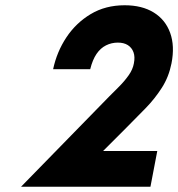

<svg xmlns="http://www.w3.org/2000/svg" viewBox="-20 -710 677 730"><path d="M60 0 396 -344Q413 -361 433 -381Q453 -401 469 -423.5Q485 -446 489 -469Q494 -494 487.5 -511.5Q481 -529 466 -538.5Q451 -548 428 -548Q404 -548 383 -537.5Q362 -527 347 -505Q332 -483 323 -447H182Q196 -513 232.5 -568Q269 -623 325 -656.5Q381 -690 454 -690Q520 -690 564.5 -662.5Q609 -635 627 -585Q645 -535 632 -469Q622 -418 595.5 -376.5Q569 -335 534 -299Q499 -263 462 -226L372 -136H578L552 0Z"/></svg>

Font: Teachers
Style: Italic
Weight: 400
Italic angle: -11°
Designer: Alfredo Marco Pradil, Chank Diesel
Version: Version 1.001